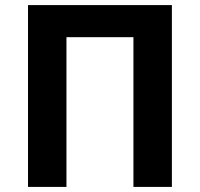

<svg xmlns="http://www.w3.org/2000/svg" viewBox="-20 -734 785 754"><path d="M90 -714H655V0H504V-588H241V0H90Z"/></svg>

Font: OpenSansMMV
Style: Bold
Weight: 700
Foundry: Ascender Corporation
Version: Version 4.001